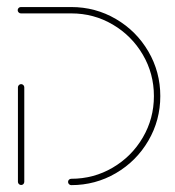

<svg xmlns="http://www.w3.org/2000/svg" viewBox="-20 -539 510 559"><path d="M41.5 -294.1Q45.2 -294.1 48 -291.3Q50.7 -288.5 50.7 -284.8V-9.6Q50.7 -5.9 48.1 -3.1Q45.6 -0.4 41.5 -0.4Q37.8 -0.4 35 -3.1Q32.2 -5.9 32.2 -9.6V-284.8Q32.2 -288.5 35 -291.3Q37.8 -294.1 41.5 -294.1ZM178.1 -9.3Q178.1 -13.3 180.9 -15.9Q183.7 -18.5 187.4 -18.5Q253 -18.5 308.1 -50.9Q363.3 -83.3 395.7 -138.5Q428.1 -193.7 428.1 -259.3Q428.1 -324.8 395.7 -380Q363.3 -435.2 308.1 -467.6Q253 -500 187.4 -500H40.7Q37 -500 34.3 -502.8Q31.5 -505.6 31.5 -509.3Q31.5 -513.3 34.3 -515.9Q37 -518.5 40.7 -518.5H187.4Q257.8 -518.5 317.4 -483.7Q377 -448.9 411.9 -389.3Q446.7 -329.6 446.7 -259.3Q446.7 -188.9 411.9 -129.3Q377 -69.6 317.4 -34.8Q257.8 0 187.4 0Q183.7 0 180.9 -2.8Q178.1 -5.6 178.1 -9.3Z"/></svg>

Font: 26F Galaxy Hebrew Hairline
Style: Regular
Weight: 50
Designer: C₂₉H₂₅N₃O₅
Version: Version 1.000